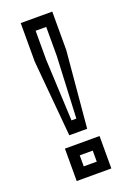

<svg xmlns="http://www.w3.org/2000/svg" viewBox="-139 -766 558 818"><g transform="rotate(-20 139.5 -357.0)"><path d="M98 -194 67 -539.5V-714H210V-539.5L179 -194ZM128.5 -250.5H150.5L163.5 -530V-661.5H115.5V-530ZM61 0V-147H218V0ZM110.5 -48.5H169.5V-98.5H110.5Z"/></g></svg>

Font: Tourney Medium
Style: Regular
Weight: 500
Designer: Tyler Finck
Foundry: Etcetera Type Co
Version: Version 1.015